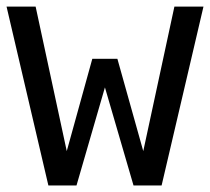

<svg xmlns="http://www.w3.org/2000/svg" viewBox="-20 -567 642 587"><path d="M127.9 0H213.9L300.8 -299.8L388.2 0H474.1L602.1 -546.9H513.2L418 -105L338.9 -387.2H262.2L184.1 -105L88.9 -546.9H0Z"/></svg>

Font: Hack
Style: Regular
Weight: 400
Monospace: yes
Designer: Christopher Simpkins
Foundry: Christopher Simpkins
Version: Version 2.010